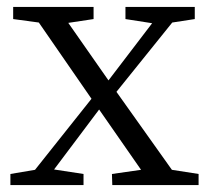

<svg xmlns="http://www.w3.org/2000/svg" viewBox="-20 -534 604 554"><path d="M476 -44 553 -32V0H304L303 -32L387 -44L266 -218L136 -45L221 -32V0H10V-32L81 -44L244 -249L92 -469L18 -479V-514H250V-479L177 -468L293 -302L419 -467L342 -479V-514H542V-479L477 -469L316 -269Z"/></svg>

Font: Han-Nom Khai
Style: Regular
Weight: 400
Version: Version 1.200;June 22, 2023;FontCreator 14.0.0.2814 64-bit